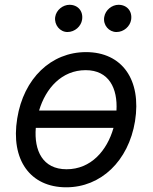

<svg xmlns="http://www.w3.org/2000/svg" viewBox="-20 -770 637 801"><path d="M256.4 11.4C400.9 11.4 516 -98 543.3 -264.2C571 -437.5 489 -552.6 338.8 -552.6C193.5 -552.6 78.5 -443.2 51.8 -275.6C23.8 -103.7 105.5 11.4 256.4 11.4ZM129.3 -236.5H453.5C426.5 -141 359 -63.9 257.8 -63.9C157.7 -63.9 121.8 -142 129.3 -236.5ZM143.1 -308.9C170.8 -402 237.6 -477.3 337.4 -477.3C434.7 -477.3 471.2 -401.3 465.9 -308.9ZM210.2 -698.9C205.6 -666.2 230.1 -636.4 261.4 -636.4C292.6 -636.4 318.2 -660.5 322.4 -687.5C328.1 -723 305.4 -750 269.9 -750C242.9 -750 214.5 -728.7 210.2 -698.9ZM414.8 -698.9C409.1 -664.8 434.7 -636.4 465.9 -636.4C497.2 -636.4 522.7 -660.5 527 -687.5C532.7 -723 509.9 -750 474.4 -750C447.4 -750 419.7 -728.7 414.8 -698.9Z"/></svg>

Font: Margiela Sans
Style: Italic
Weight: 400
Italic angle: -9.39999°
Designer: Stefan Endress, Andreas Faust
Version: Version 1.100;FEAKit 1.0